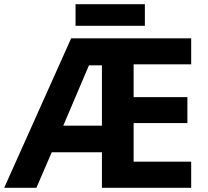

<svg xmlns="http://www.w3.org/2000/svg" viewBox="-20 -897 992 917"><path d="M893.1 0H466.8V-169.9H227.1L153.8 0H0L319.8 -713.9H893.1V-589.8H618.2V-433.1H875V-309.1H618.2V-125H893.1ZM282.2 -296.9H466.8V-585H404.8ZM671.9 -877V-773.9H340.8V-877Z"/></svg>

Font: Open Sans
Style: Bold
Weight: 700
Designer: Monotype Design Team
Foundry: Monotype Imaging Inc.
Version: Version 3.000; ttfautohint (v1.8.4)